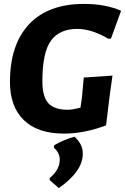

<svg xmlns="http://www.w3.org/2000/svg" viewBox="-20 -674 640 983"><path d="M410 -654Q519 -654 600 -619L548 -476H534Q449 -526 375 -526Q285 -526 241 -466Q197 -406 197 -258Q197 -179 227.5 -145.5Q258 -112 327 -112Q350 -112 392 -123L399 -170L409 -277L556 -287L543 -196L523 -32Q410 10 308 10Q173 10 102 -59Q31 -128 31 -254Q31 -446 129 -550Q227 -654 410 -654ZM361 26Q404 63 404 113Q404 203 281 289L235 249L234 238Q286 195 286 143Q286 110 256 82L257 70Q306 41 361 26Z"/></svg>

Font: Alegreya Sans SC ExtraBold
Style: Italic
Weight: 800
Italic angle: -7°
Designer: Juan Pablo del Peral
Foundry: Huerta Tipografica
Version: Version 2.007